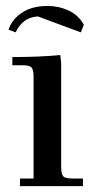

<svg xmlns="http://www.w3.org/2000/svg" viewBox="-20 -633 321 653"><path d="M8.8 -532.2Q19 -561 41 -579.6Q63 -598.1 87.9 -605.5Q112.8 -612.8 141.1 -612.8Q179.7 -612.8 213.4 -597.2Q247.1 -581.5 265.1 -548.8L254.9 -522.9L108.9 -577.1Q57.1 -574.2 33.2 -522.9ZM22 -411.1V-439Q115.2 -439 185.1 -445.8L188 -418V-65.9Q188 -41 195.1 -33.4Q202.1 -25.9 227.1 -25.9H262.2V0H47.9V-25.9H94.2V-371.1Q94.2 -396 87.2 -403.6Q80.1 -411.1 55.2 -411.1Z"/></svg>

Font: Dihjauti S
Style: Bold
Weight: 700
Designer: T. Christopher White
Version: Version 3.0.0